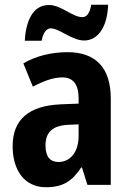

<svg xmlns="http://www.w3.org/2000/svg" viewBox="-20 -776 546 806"><path d="M84 -605H155C161 -641 177 -657 193 -657C229 -657 282 -606 333 -606C388 -606 430 -657 434 -756H363C357 -722 345 -704 326 -704C283 -704 238 -755 185 -755C114 -755 88 -680 84 -605ZM263 -557C194 -557 129 -540 78 -510L118 -412C164 -437 205 -451 242 -451C287 -451 310 -422 310 -363V-341L234 -338C103 -332 33 -276 33 -162C33 -65 80 10 173 10C245 10 283 -16 321 -73H324L347 0H445V-363C445 -492 381 -557 263 -557ZM266 -252 310 -254V-205C310 -137 274 -96 226 -96C191 -96 171 -117 171 -166C171 -219 199 -249 266 -252Z"/></svg>

Font: Noto Sans Myanmar Condensed
Style: Bold
Weight: 700
Width: 3
Designer: Monotype Design Team
Foundry: Monotype Imaging Inc.
Version: Version 2.107